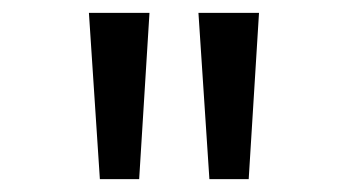

<svg xmlns="http://www.w3.org/2000/svg" viewBox="-20 -734 540 298"><path d="M305 -456H366L382 -714H288ZM135 -456H196L212 -714H118Z"/></svg>

Font: Noto Sans Mono ExtraCondensed
Style: Regular
Weight: 400
Width: 2
Designer: Monotype Design Team
Foundry: Monotype Imaging Inc.
Version: Version 2.014